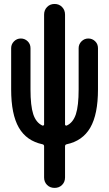

<svg xmlns="http://www.w3.org/2000/svg" viewBox="-20 -710 540 950"><path d="M190.4 3.9Q111.3 -12.7 73.2 -78.6Q35.2 -144.5 35.2 -267.6V-471.7Q35.2 -491.2 49.3 -505.4Q63.5 -519.5 83 -519.5Q102.5 -519.5 116.7 -505.9Q130.9 -492.2 130.9 -471.7V-267.6Q130.9 -186.5 144.5 -145Q158.2 -103.5 189.5 -88.9Q192.4 -87.9 195.3 -89.4Q198.2 -90.8 198.2 -93.8V-637.7Q198.2 -660.2 212.9 -675.3Q227.5 -690.4 250 -690.4Q272.5 -690.4 287.1 -675.3Q301.8 -660.2 301.8 -637.7V-93.8Q301.8 -90.8 304.7 -89.4Q307.6 -87.9 310.5 -88.9Q341.8 -103.5 355.5 -145Q369.1 -186.5 369.1 -267.6V-471.7Q369.1 -491.2 383.3 -505.4Q397.5 -519.5 417 -519.5Q436.5 -519.5 450.7 -505.9Q464.8 -492.2 464.8 -471.7V-267.6Q464.8 -144.5 426.8 -78.6Q388.7 -12.7 309.6 3.9Q301.8 5.9 301.8 13.7V168Q301.8 190.4 287.1 205.1Q272.5 219.7 250 219.7Q227.5 219.7 212.9 205.1Q198.2 190.4 198.2 168V13.7Q198.2 5.9 190.4 3.9Z"/></svg>

Font: Rounded Mgen+ 2m medium
Style: Regular
Weight: 500
Designer: [Source Han Sans]
Ryoko NISHIZUKA  (kana & ideographs); Paul D. Hunt (Latin, Greek & Cyrillic); Wenlong ZHANG  (bopomofo
Version: Version 1.059.20150602